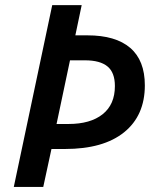

<svg xmlns="http://www.w3.org/2000/svg" viewBox="-20 -734 613 754"><path d="M548.8 -398.9Q548.8 -280.3 467.5 -214.6Q386.2 -148.9 234.9 -148.9H182.1L149.9 0H34.2L185.1 -713.9H300.8L275.9 -595.2H323.2Q434.1 -595.2 491.5 -545.9Q548.8 -496.6 548.8 -398.9ZM202.1 -247.1H249Q335 -247.1 383.1 -285.4Q431.2 -323.7 431.2 -396Q431.2 -449.2 402.1 -473.1Q373 -497.1 314 -497.1H254.9Z"/></svg>

Font: TypoPRO Open Sans
Style: Italic
Weight: 600
Italic angle: -12°
Foundry: Ascender Corporation
Version: Version 1.10